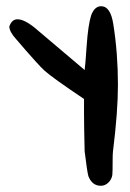

<svg xmlns="http://www.w3.org/2000/svg" viewBox="-20 -552 419 617"><path d="M344 -475Q359 -381 359 -279Q359 -193 343 -65Q342 -56 342 -39Q342 2 341 10Q339 24 328.5 34.5Q318 45 304 45Q276 45 264 14Q260 0 252 -66Q250 -148 250 -189V-234Q150 -301 123 -325Q103 -343 32 -426Q10 -450 10 -467Q18 -490 36 -490Q57 -490 89 -465L252 -327Q254 -339 258.5 -405Q263 -471 273 -503Q284 -532 305 -532Q335 -532 344 -475Z"/></svg>

Font: Because We Mentor
Style: Regular
Weight: 400
Designer: Liz Wetzel, Aaron Williamson, Russ McMullin
Foundry: Red Hat
Version: Version 1.000